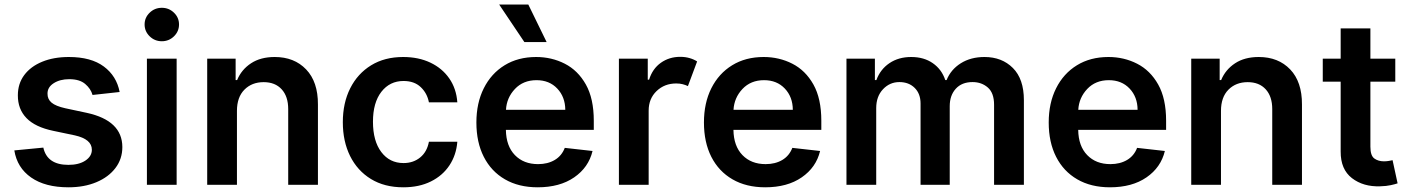

<svg xmlns="http://www.w3.org/2000/svg" viewBox="-20 -799 6097 830"><path d="M497.2 -401.3 380 -388.5Q372.5 -415.5 348.2 -436.1Q323.9 -456.7 279.5 -456.7Q239.3 -456.7 212.2 -439.3Q185 -421.9 185.4 -394.2Q185 -370.4 202.9 -355.3Q220.9 -340.2 262.4 -331L355.5 -311.1Q508.5 -277.7 508.9 -163.4Q508.9 -111.9 479 -72.6Q449.2 -33.4 396.7 -11.4Q344.1 10.7 275.9 10.7Q175.4 10.7 114.7 -31.6Q54 -73.9 41.9 -148.8L167.3 -160.9Q183.9 -86.3 275.6 -86.3Q321.4 -86.3 349.3 -104.9Q377.1 -123.6 377.1 -151.6Q377.1 -197.4 303.6 -213.8L210.6 -233.3Q132.1 -249.6 94.5 -288.5Q56.8 -327.4 57.2 -387.1Q57.2 -437.5 84.9 -474.6Q112.6 -511.7 162.3 -532.1Q212 -552.6 277.7 -552.6Q373.6 -552.6 428.8 -511.5Q484 -470.5 497.2 -401.3Z M615.1 0V-545.5H743.6V0ZM679.7 -620.7Q648.8 -620.7 627 -642Q605.1 -663.4 605.1 -693.2Q605.1 -723 627 -744.1Q648.8 -765.3 679.7 -765.3Q710.2 -765.3 732.1 -744.1Q753.9 -723 753.9 -693.2Q753.9 -663.4 732.1 -642Q710.2 -620.7 679.7 -620.7Z M1004.3 -319.6V0H875.7V-545.5H998.6V-452.8H1005Q1023.8 -498.2 1065.2 -525.4Q1106.5 -552.6 1167.6 -552.6Q1252.1 -552.6 1303.4 -498.9Q1354.8 -445.3 1354.4 -347.3V0H1225.9V-327.4Q1225.9 -382.1 1197.6 -413Q1169.4 -443.9 1119.7 -443.9Q1068.9 -443.9 1036.6 -411.4Q1004.3 -378.9 1004.3 -319.6Z M1723.4 10.7Q1642 10.7 1583.5 -25.2Q1524.9 -61.1 1493.4 -124.6Q1462 -188.2 1462 -270.6Q1462 -354 1494 -417.4Q1525.9 -480.8 1584.3 -516.7Q1642.8 -552.6 1722.7 -552.6Q1789.4 -552.6 1840.6 -528.2Q1891.7 -503.9 1922.2 -459.9Q1952.8 -415.8 1957 -356.5H1834.2Q1826.7 -396 1798.8 -422.4Q1771 -448.9 1724.4 -448.9Q1665.1 -448.9 1628.7 -402.2Q1592.3 -355.5 1592.3 -272.7Q1592.3 -189.3 1628.4 -141.7Q1664.4 -94.1 1724.4 -94.1Q1766.7 -94.1 1796.3 -118.3Q1826 -142.4 1834.2 -186.4H1957Q1952.4 -128.6 1922.9 -84.2Q1893.5 -39.8 1842.7 -14.6Q1791.9 10.7 1723.4 10.7Z M2304.3 10.7Q2222.3 10.7 2162.8 -23.8Q2103.3 -58.2 2071.4 -121.1Q2039.4 -183.9 2039.4 -269.5Q2039.4 -353.7 2071.4 -417.4Q2103.3 -481.2 2161.4 -516.9Q2219.5 -552.6 2297.6 -552.6Q2364.7 -552.6 2421.5 -523.6Q2478.3 -494.7 2512.6 -433.8Q2546.9 -372.9 2546.9 -277V-237.6H2166.9Q2168 -167.6 2205.8 -128.6Q2243.6 -89.5 2306.1 -89.5Q2347.7 -89.5 2378 -107.4Q2408.4 -125.4 2421.5 -159.8L2541.5 -146.3Q2524.5 -75.3 2462.2 -32.3Q2399.9 10.7 2304.3 10.7ZM2167.3 -324.2H2423.7Q2423.3 -380 2389 -416.2Q2354.8 -452.4 2299.4 -452.4Q2241.8 -452.4 2206 -414.4Q2170.1 -376.4 2167.3 -324.2ZM2343 -617.2H2246.8L2137.8 -779.5H2263.8Z M2655.5 0V-545.5H2780.2V-454.5H2785.9Q2800.8 -502.1 2837 -527.7Q2873.2 -553.3 2920.5 -553.3Q2942.5 -553.3 2960.9 -547.9Q2979.4 -542.6 2993.6 -533.4L2953.8 -426.8Q2943.5 -431.8 2931.1 -435Q2918.7 -438.2 2903.1 -438.2Q2852.6 -438.2 2818.4 -405.4Q2784.1 -372.5 2784.1 -320.7V0Z M3288 10.7Q3206 10.7 3146.5 -23.8Q3087 -58.2 3055 -121.1Q3023.1 -183.9 3023.1 -269.5Q3023.1 -353.7 3055 -417.4Q3087 -481.2 3145.1 -516.9Q3203.1 -552.6 3281.2 -552.6Q3348.4 -552.6 3405.2 -523.6Q3462 -494.7 3496.3 -433.8Q3530.5 -372.9 3530.5 -277V-237.6H3150.6Q3151.6 -167.6 3189.5 -128.6Q3227.3 -89.5 3289.8 -89.5Q3331.3 -89.5 3361.7 -107.4Q3392 -125.4 3405.2 -159.8L3525.2 -146.3Q3508.2 -75.3 3445.8 -32.3Q3383.5 10.7 3288 10.7ZM3150.9 -324.2H3407.3Q3407 -380 3372.7 -416.2Q3338.4 -452.4 3283 -452.4Q3225.5 -452.4 3189.6 -414.4Q3153.8 -376.4 3150.9 -324.2Z M3639.2 0V-545.5H3762.1V-452.8H3768.5Q3785.5 -499.3 3824.9 -525.9Q3864.3 -552.6 3919 -552.6Q3974.1 -552.6 4012.4 -525.9Q4050.8 -499.3 4066.4 -452.8H4072.1Q4090.2 -498.2 4133.3 -525.4Q4176.5 -552.6 4235.8 -552.6Q4311.1 -552.6 4358.7 -505Q4406.2 -457.4 4406.2 -366.1V0H4277.3V-346.2Q4277.3 -397 4250.4 -420.6Q4223.4 -444.2 4184.3 -444.2Q4137.8 -444.2 4111.7 -415.3Q4085.6 -386.4 4085.6 -340.2V0H3959.5V-351.6Q3959.5 -393.8 3934.1 -419Q3908.7 -444.2 3867.9 -444.2Q3826.3 -444.2 3797.1 -413.2Q3767.8 -382.1 3767.8 -331.7V0Z M4778.4 10.7Q4696.4 10.7 4636.9 -23.8Q4577.4 -58.2 4545.5 -121.1Q4513.5 -183.9 4513.5 -269.5Q4513.5 -353.7 4545.5 -417.4Q4577.4 -481.2 4635.5 -516.9Q4693.5 -552.6 4771.7 -552.6Q4838.8 -552.6 4895.6 -523.6Q4952.4 -494.7 4986.7 -433.8Q5021 -372.9 5021 -277V-237.6H4641Q4642 -167.6 4679.9 -128.6Q4717.7 -89.5 4780.2 -89.5Q4821.7 -89.5 4852.1 -107.4Q4882.5 -125.4 4895.6 -159.8L5015.6 -146.3Q4998.6 -75.3 4936.3 -32.3Q4873.9 10.7 4778.4 10.7ZM4641.3 -324.2H4897.7Q4897.4 -380 4863.1 -416.2Q4828.8 -452.4 4773.4 -452.4Q4715.9 -452.4 4680 -414.4Q4644.2 -376.4 4641.3 -324.2Z M5258.2 -319.6V0H5129.6V-545.5H5252.5V-452.8H5258.9Q5277.7 -498.2 5319.1 -525.4Q5360.4 -552.6 5421.5 -552.6Q5506 -552.6 5557.4 -498.9Q5608.7 -445.3 5608.3 -347.3V0H5479.8V-327.4Q5479.8 -382.1 5451.5 -413Q5423.3 -443.9 5373.6 -443.9Q5322.8 -443.9 5290.5 -411.4Q5258.2 -378.9 5258.2 -319.6Z M6011.7 -545.5V-446H5904.1V-164.8Q5904.1 -126.1 5921.2 -113.8Q5938.2 -101.6 5962.4 -101.6Q5974.4 -101.6 5984.6 -103.5Q5994.7 -105.5 6000 -106.5L6021.7 -6.4Q6011.4 -2.8 5992.4 1.4Q5973.4 5.7 5946 6.4Q5873.6 8.9 5824.4 -28.9Q5775.2 -66.8 5775.6 -143.8V-446H5698.2V-545.5H5775.6V-676.1H5904.1V-545.5Z"/></svg>

Font: Inter UI Semi Bold
Style: Regular
Weight: 600
Designer: Rasmus Andersson
Foundry: rsms
Version: 3.2;8d6f07862